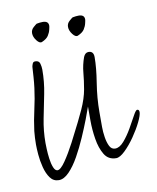

<svg xmlns="http://www.w3.org/2000/svg" viewBox="-61 -533 455 558"><g transform="rotate(-10 167.0 -253.5)"><path d="M69 -23Q53 -23 43.5 -36Q34 -49 29 -68.5Q24 -88 22.5 -106.5Q21 -125 21 -136Q21 -146 21.5 -156Q22 -166 23 -176Q27 -207 34 -237.5Q41 -268 45 -299Q47 -315 48 -330Q49 -345 50 -361Q51 -366 53 -370.5Q55 -375 61 -375Q72 -375 74.5 -365.5Q77 -356 77 -348Q77 -312 70 -277Q63 -242 56 -207Q49 -172 49 -136Q49 -132 49.5 -118.5Q50 -105 52 -89.5Q54 -74 58.5 -63Q63 -52 70 -52Q79 -52 93.5 -73Q108 -94 123.5 -123.5Q139 -153 151.5 -178.5Q164 -204 168 -213Q182 -244 186.5 -270Q191 -296 193 -318.5Q195 -341 203 -363Q208 -375 218 -375Q233 -375 233 -357Q233 -326 226 -282.5Q219 -239 219 -197V-175Q219 -168 219 -153.5Q219 -139 221.5 -123Q224 -107 229.5 -96Q235 -85 246 -85Q259 -85 272 -100Q285 -115 296.5 -135Q308 -155 316 -170Q324 -185 328 -185Q334 -185 334 -177Q334 -168 324.5 -148.5Q315 -129 300.5 -108Q286 -87 270.5 -72Q255 -57 244 -57Q221 -57 209.5 -76Q198 -95 193.5 -123Q189 -151 189 -177.5Q189 -204 189 -219Q185 -207 176 -183.5Q167 -160 155 -132.5Q143 -105 129 -80Q115 -55 99.5 -39Q84 -23 69 -23ZM196 -427Q189 -424 180.5 -435Q172 -446 172 -457Q172 -467 180 -474Q188 -481 190 -482Q195 -483 199.5 -483.5Q204 -484 208 -484Q225 -484 225 -470Q225 -467 223 -459Q221 -450 215.5 -441.5Q210 -433 196 -427ZM90 -427Q83 -424 74.5 -435Q66 -446 66 -457Q66 -467 74 -474Q82 -481 84 -482Q89 -483 93.5 -483.5Q98 -484 102 -484Q119 -484 119 -470Q119 -467 117 -459Q115 -450 109.5 -441.5Q104 -433 90 -427Z"/></g></svg>

Font: Licorice
Style: Regular
Weight: 400
Designer: Robert E. Leuschke
Foundry: Robert E. Leuschke
Version: Version 1.010; ttfautohint (v1.8.3)